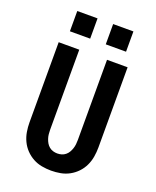

<svg xmlns="http://www.w3.org/2000/svg" viewBox="-171 -1049 943 1157"><g transform="rotate(20 300.0 -471.0)"><path d="M300 8Q270 8 240 2.5Q210 -3 183.5 -17.5Q157 -32 136 -54Q115 -76 102 -103.5Q89 -131 84 -161Q79 -191 79 -221V-735H211V-221Q211 -207 212.5 -193Q214 -179 218.5 -165.5Q223 -152 230 -140Q237 -128 248 -119Q259 -110 272.5 -106Q286 -102 300 -102Q314 -102 327.5 -106Q341 -110 352 -119Q363 -128 370 -140Q377 -152 381.5 -165.5Q386 -179 387.5 -193Q389 -207 389 -221V-735H521V-221Q521 -191 516 -161Q511 -131 498 -103.5Q485 -76 464 -54Q443 -32 416.5 -17.5Q390 -3 360 2.5Q330 8 300 8ZM350 -820V-950H480V-820ZM120 -820V-950H250V-820Z"/></g></svg>

Font: Iosevka SS04 XBd Ex
Style: Regular
Weight: 800
Width: 7
Monospace: yes
Designer: Belleve Invis
Foundry: Belleve Invis
Version: Version 19.0.0; ttfautohint (v1.8.4)